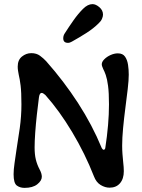

<svg xmlns="http://www.w3.org/2000/svg" viewBox="-20 -902 688 932"><path d="M99 10Q77 10 61.5 -1.5Q46 -13 46 -56Q46 -78 50.5 -109.5Q55 -141 60 -175Q68 -223 76 -280.5Q84 -338 84 -395Q84 -455 80 -487Q76 -519 71 -539Q69 -550 67.5 -559Q66 -568 66 -579Q66 -611 86.5 -627.5Q107 -644 132 -644Q157 -644 174 -631.5Q191 -619 204 -605Q290 -508 359 -401.5Q428 -295 474 -183Q479 -175 483 -175Q489 -175 491 -183Q509 -300 509 -395Q509 -452 504.5 -485.5Q500 -519 493.5 -537.5Q487 -556 481 -567Q478 -574 476 -579.5Q474 -585 474 -590Q474 -602 486.5 -614.5Q499 -627 517 -635Q535 -643 552 -643Q576 -643 587 -627Q598 -611 601.5 -587.5Q605 -564 605 -540Q605 -513 600 -470Q595 -427 588.5 -377.5Q582 -328 577.5 -280Q573 -232 573 -195Q573 -174 574.5 -154Q576 -134 578 -115Q581 -90 581 -71Q581 -34 562.5 -12.5Q544 9 512 9Q490 9 468.5 -4Q447 -17 436 -46Q393 -156 330.5 -260.5Q268 -365 200 -441Q189 -451 182 -451Q172 -451 169 -429Q164 -391 159 -346Q154 -301 151 -258.5Q148 -216 148 -186Q148 -152 154 -127.5Q160 -103 172 -80Q183 -60 183 -44Q183 -25 161 -7.5Q139 10 99 10ZM310 -694Q287 -694 287 -716Q287 -728 293 -738Q314 -771 336.5 -803Q359 -835 383 -859Q406 -882 429 -882Q445 -882 462.5 -867Q480 -852 480 -831Q480 -822 475 -810.5Q470 -799 459 -789Q434 -764 399.5 -742Q365 -720 329 -700Q319 -694 310 -694Z"/></svg>

Font: Akaya Kanadaka
Style: Regular
Weight: 400
Designer: Vaishnavi Murthy Yerkadithaya, Juan Luis Blanco Aristondo
Version: Version 1.002; ttfautohint (v1.8.3)